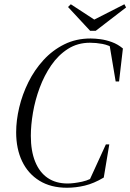

<svg xmlns="http://www.w3.org/2000/svg" viewBox="-20 -867 613 903"><path d="M295 16Q219 16 165.5 -17Q112 -50 84 -108.5Q56 -167 56 -245Q56 -301 70.5 -362Q85 -423 113.5 -480.5Q142 -538 184.5 -584.5Q227 -631 282.5 -658.5Q338 -686 406 -686Q427 -686 453 -682.5Q479 -679 506.5 -669Q534 -659 558 -639L540 -484H524L495 -657L519 -638Q491 -655 461.5 -660.5Q432 -666 403 -666Q345 -666 299.5 -637Q254 -608 221 -560Q188 -512 166.5 -454Q145 -396 135 -337Q125 -278 125 -228Q125 -157 145.5 -106.5Q166 -56 204.5 -30Q243 -4 298 -4Q326 -4 366 -12.5Q406 -21 452 -52L397 -11L478 -188H494L468 -32Q421 -4 378.5 6Q336 16 295 16ZM313 -847 440 -764H402L565 -847L573 -832L430 -722H404L300 -834Z"/></svg>

Font: Source Serif 4 60pt
Style: Italic
Weight: 400
Italic angle: -12°
Version: Version 4.004;hotconv 1.0.116;makeotfexe 2.5.65601